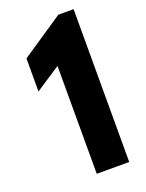

<svg xmlns="http://www.w3.org/2000/svg" viewBox="-153 -906 733 967"><g transform="rotate(-20 213.5 -422.5)"><path d="M193 -591V-14L194 -13H366L367 -14V-831L366 -832H285L62 -682L59 -679V-503Z"/></g></svg>

Font: Hussar Woodtype
Style: SeBd
Weight: 900
Foundry: Cannot Into Space Fonts
Version: Version 1.07